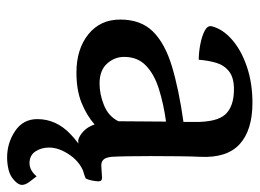

<svg xmlns="http://www.w3.org/2000/svg" viewBox="-115 -485 730 540"><g transform="rotate(90 250.0 -215.0)"><path d="M374 -70Q362 -73 349.5 -84.5Q337 -96 330 -116Q305 -94 269.5 -79.5Q234 -65 184 -65Q118 -65 76.5 -98.5Q35 -132 35 -188Q35 -246 68.5 -280Q102 -314 166.5 -333.5Q231 -353 323 -366V-395Q324 -460 301.5 -484Q279 -508 231 -508Q198 -508 180.5 -494Q163 -480 156.5 -457.5Q150 -435 148 -409Q127 -409 104 -413.5Q81 -418 66 -426Q51 -434 54 -446Q62 -477 92 -503Q122 -529 168 -544.5Q214 -560 269 -560Q346 -560 385.5 -524Q425 -488 421 -412Q420 -395 419.5 -355.5Q419 -316 419 -275Q419 -241 419.5 -210.5Q420 -180 421 -164Q423 -146 430 -140Q437 -134 448 -135L480 -137Q490 -137 490 -127Q490 -121 488 -110Q486 -99 482 -91Q463 -83 430 -76.5Q397 -70 374 -70ZM321 -183 322 -317Q272 -310 230.5 -297Q189 -284 164.5 -260.5Q140 -237 140 -199Q140 -172 159 -151Q178 -130 215 -130Q245 -130 276 -142.5Q307 -155 321 -183ZM423 130Q382 130 348.5 107.5Q315 85 315 45Q315 -8 357 -48Q399 -88 464 -115L475 -89Q439 -79 417 -48Q395 -17 395 12Q395 34 406 50.5Q417 67 439 67Q459 67 476 47L492 68Q500 79 500 88Q500 99 486 111Q474 122 457 126Q440 130 423 130Z"/></g></svg>

Font: Gowun Batang
Style: Bold
Weight: 700
Designer: Yanghee Ryu
Foundry: Yanghee Ryu
Version: Version 2.000